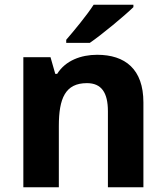

<svg xmlns="http://www.w3.org/2000/svg" viewBox="-20 -786 697 806"><path d="M540 -756V-766H373C344 -721 290 -656 258 -619V-606H357C408 -641 502 -719 540 -756ZM388 -556C320 -556 255 -532 220 -476H212L192 -546H78V0H227V-257C227 -373 254 -437 345 -437C406 -437 433 -397 433 -319V0H582V-356C582 -496 505 -556 388 -556Z"/></svg>

Font: Noto Sans Arabic UI
Style: Bold
Weight: 700
Designer: Monotype Design Team, Nadine Chahine and Nizar Qandah
Foundry: Monotype Imaging Inc.
Version: Version 2.010